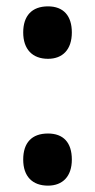

<svg xmlns="http://www.w3.org/2000/svg" viewBox="-20 -573 300 604"><path d="M53 -471C53 -418 82 -388 131 -388C177 -388 206 -417 206 -471C206 -523 180 -553 131 -553C80 -553 53 -523 53 -471ZM53 -71C53 -18 82 11 131 11C177 11 206 -18 206 -71C206 -125 179 -153 131 -153C80 -153 53 -124 53 -71Z"/></svg>

Font: Noto Sans Lao Looped ExtraCondensed
Style: Bold
Weight: 700
Width: 2
Designer: Mark Frömberg, Ben Mitchell
Foundry: The Fontpad Ltd
Version: Version 1.002